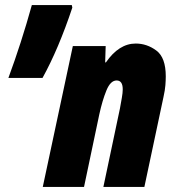

<svg xmlns="http://www.w3.org/2000/svg" viewBox="-20 -734 693 754"><path d="M148 0H310L370 -285Q382 -340 398 -379Q414 -418 438 -418Q462 -418 462 -383Q462 -370 458.5 -350Q455 -330 451 -308L386 0H547L622 -353Q628 -380 629.5 -399.5Q631 -419 631 -434Q631 -508 594 -535.5Q557 -563 513 -563Q447 -563 396 -489H393L395 -553H266ZM13 -428H147Q210 -542 264 -704L262 -714H105Q64 -566 13 -428Z"/></svg>

Font: Noto Sans Display Condensed Black
Style: Italic
Weight: 900
Width: 3
Italic angle: -192°
Designer: Monotype Design Team
Foundry: Monotype Imaging Inc.
Version: Version 1.900